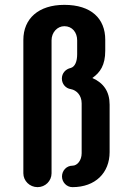

<svg xmlns="http://www.w3.org/2000/svg" viewBox="-20 -771 540 791"><path d="M76.2 -57.1C76.2 -25.9 102.1 0 134.8 0C166.5 0 192.4 -25.4 192.4 -57.1V-605C192.4 -637.2 215.8 -663.1 245.1 -663.1C277.8 -663.1 297.9 -637.2 297.9 -605V-547.4C297.9 -519 289.6 -496.6 272 -491.2C249.5 -486.3 234.9 -468.8 234.9 -447.3C234.9 -425.3 250.5 -406.7 272 -403.8C295.4 -399.4 316.4 -378.4 316.4 -345.2V-139.6C316.4 -110.8 298.8 -88.4 278.3 -88.4C254.4 -88.4 235.4 -68.4 235.4 -43.9C235.4 -20.5 254.4 0 278.3 0C373 0 431.6 -59.1 431.6 -144.5V-339.8C431.6 -394 406.7 -429.2 360.4 -449.7C392.6 -472.2 413.6 -502.4 413.6 -562V-607.4C413.6 -694.3 356 -751 245.1 -751C138.7 -751 76.2 -694.3 76.2 -606.4Z"/></svg>

Font: Supermercado One
Style: Regular
Weight: 400
Designer: James Grieshaber
Foundry: James Grieshaber
Version: Version 1.002